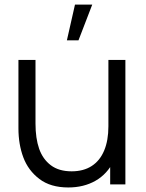

<svg xmlns="http://www.w3.org/2000/svg" viewBox="-20 -800 634 833"><path d="M60 -243V-540H134V-264.3Q134 -200 149.8 -154.7Q165.7 -109.3 200.6 -83Q235.5 -56.7 290.7 -56.7Q342.3 -56.7 377.9 -79.8Q413.5 -102.8 431.9 -146.8Q450.3 -190.7 450.3 -252L502.3 -240.3Q502.3 -159.3 473.8 -102.1Q445.3 -44.8 394.4 -15.8Q343.5 13.3 276.3 13.3Q199.3 13.3 150.9 -23.5Q102.5 -60.3 81.2 -117.2Q60 -174 60 -243ZM458 -133H450.3V-540H524V0H458ZM270.2 -625H320.5L380.2 -780H305.3Z"/></svg>

Font: Tap Sans
Style: Regular
Weight: 400
Designer: Tap Payments
Foundry: Tap Payments
Version: Version 1.001;Glyphs 3.1.2 (3151)